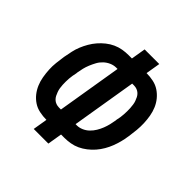

<svg xmlns="http://www.w3.org/2000/svg" viewBox="-190 -891 1048 1048"><g transform="rotate(45 333.5 -367.5)"><path d="M221 0 235 -84Q208 -84 181.5 -89.5Q155 -95 134 -109Q113 -123 97.5 -142.5Q82 -162 72 -185.5Q62 -209 57.5 -235Q53 -261 51.5 -287.5Q50 -314 53 -341Q56 -368 60 -395L61 -400Q65 -422 70 -445Q75 -468 84 -490Q93 -512 105.5 -533.5Q118 -555 134 -573.5Q150 -592 169.5 -607.5Q189 -623 211 -633Q233 -643 256 -647Q279 -651 302 -651H328L342 -735H455L441 -651Q468 -651 494 -645.5Q520 -640 541 -626Q562 -612 578 -592.5Q594 -573 604 -549.5Q614 -526 618.5 -500Q623 -474 624 -447.5Q625 -421 622.5 -394Q620 -367 616 -340L615 -335Q612 -313 606 -290Q600 -267 591.5 -245Q583 -223 570.5 -201.5Q558 -180 542 -161.5Q526 -143 506 -127.5Q486 -112 464.5 -102Q443 -92 419.5 -88Q396 -84 374 -84H348L334 0ZM236 -180H251L313 -555H303Q284 -555 265.5 -547Q247 -539 232 -525Q217 -511 207.5 -493.5Q198 -476 190.5 -458Q183 -440 178.5 -421.5Q174 -403 171 -384V-380Q168 -367 166 -355Q164 -343 163 -330.5Q162 -318 162 -306Q162 -294 162.5 -282Q163 -270 165 -258Q167 -246 171 -235Q175 -224 180 -214Q185 -204 193.5 -196Q202 -188 213 -184Q224 -180 236 -180ZM364 -180H374Q392 -180 410.5 -188Q429 -196 443.5 -210Q458 -224 468.5 -241.5Q479 -259 486 -277Q493 -295 497.5 -313.5Q502 -332 505 -351V-355Q508 -368 510 -380Q512 -392 512.5 -404.5Q513 -417 513.5 -429Q514 -441 513 -453Q512 -465 510.5 -477Q509 -489 505 -500Q501 -511 496 -521Q491 -531 482.5 -539Q474 -547 463 -551Q452 -555 440 -555H426Z"/></g></svg>

Font: Iosevka Custom
Style: Bold Italic
Weight: 700
Italic angle: -9°
Designer: Belleve Invis
Foundry: Belleve Invis
Version: Version 30.3.1; ttfautohint (v1.8.3)